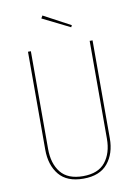

<svg xmlns="http://www.w3.org/2000/svg" viewBox="-94 -913 708 984"><g transform="rotate(-10 260.0 -421.0)"><path d="M428 -171Q428 -92 386.5 -41.5Q345 9 260 9Q174 9 133 -41Q92 -91 92 -171V-681H107V-172Q107 -96 144 -50Q181 -4 260 -4Q339 -4 376 -50.5Q413 -97 413 -172V-681H428ZM337 -776 332 -766 189 -837 197 -851Z"/></g></svg>

Font: Fira Sans Compressed Hair
Style: Regular
Weight: 100
Width: 1
Designer: bBox Type GmbH & Carrois Corporate GbR & Edenspiekermann AG
Foundry: bBox Type GmbH & Carrois Corporate GbR & Edenspiekermann AG
Version: Version 4.301